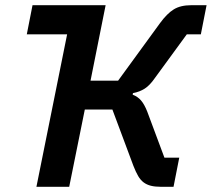

<svg xmlns="http://www.w3.org/2000/svg" viewBox="-20 -718 814 738"><path d="M238 -586H83L105 -698H386L328 -408H434L595 -629Q622 -666 648 -682Q674 -698 715 -698H774L752 -586H698L576 -419Q556 -390 536.5 -377.5Q517 -365 491 -360L490 -354Q509 -347 522 -332Q535 -317 546 -289L612 -112H669L647 0H598Q576 0 560 -4Q544 -8 532 -17Q520 -26 511 -41.5Q502 -57 493 -80L412 -297H306L246 0H120Z"/></svg>

Font: IBM Plex Sans SmBld
Style: Italic
Weight: 600
Italic angle: -11°
Designer: Mike Abbink, Paul van der Laan, Pieter van Rosmalen
Foundry: Bold Monday
Version: Version 3.005